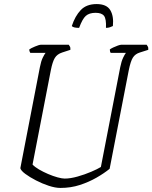

<svg xmlns="http://www.w3.org/2000/svg" viewBox="-20 -924 749 944"><path d="M277 0Q252 0 220 -10.5Q188 -21 157 -37Q126 -53 104.5 -69Q83 -85 80 -97L176 -593Q182 -624 190.5 -641Q199 -658 204 -664H129Q128 -666 126 -670Q124 -674 124 -681Q132 -687 152.5 -695.5Q173 -704 181 -704H318Q320 -701 323.5 -695.5Q327 -690 326 -679L286 -666Q261 -658 249.5 -639Q238 -620 230 -579L140 -115Q151 -103 171.5 -91Q192 -79 216.5 -68.5Q241 -58 263 -52Q285 -46 298 -46Q326 -46 361.5 -56Q397 -66 428.5 -79.5Q460 -93 476 -103L571 -593Q577 -623 585.5 -640.5Q594 -658 599 -664H524Q520 -670 520 -681Q525 -685 536.5 -690.5Q548 -696 559.5 -700Q571 -704 576 -704H701Q703 -701 706.5 -695.5Q710 -690 709 -679L668 -666Q645 -659 633.5 -641Q622 -623 613 -578L519 -94Q492 -72 454.5 -50.5Q417 -29 372.5 -14.5Q328 0 277 0ZM369 -787Q340 -787 333 -796Q349 -845 377 -874.5Q405 -904 455 -904Q504 -904 522 -874.5Q540 -845 535 -796Q529 -793 520.5 -790Q512 -787 501 -787Q503 -831 491.5 -846Q480 -861 450 -861Q419 -861 402 -846Q385 -831 369 -787Z"/></svg>

Font: Texturina 72pt 72pt Thin
Style: Italic
Weight: 100
Italic angle: -11°
Designer: Guillermo Torres Carreño
Foundry: Omnibus-Type
Version: Version 1.002; ttfautohint (v1.8.3)